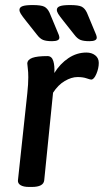

<svg xmlns="http://www.w3.org/2000/svg" viewBox="-20 -738 411 760"><path d="M51 -24 88 -368Q92 -405 92 -432Q92 -453 90 -467.5Q88 -482 88 -487Q89 -502 108 -509Q127 -516 168 -516Q185 -516 191 -496.5Q197 -477 195 -449Q218 -486 251 -508Q284 -530 322 -530Q343 -530 357 -519Q371 -508 371 -489Q371 -468 361.5 -445.5Q352 -423 341 -423Q337 -423 322.5 -428Q308 -433 287 -433Q263 -433 236.5 -417.5Q210 -402 190 -371L155 -24Q152 2 106 2H95Q73 2 61.5 -5Q50 -12 51 -24ZM126 -601 84 -654Q68 -674 62.5 -683Q57 -692 57 -699Q57 -709 69 -713.5Q81 -718 109 -718Q143 -718 155.5 -711.5Q168 -705 176 -688L206 -616Q215 -597 215 -589Q215 -575 186 -575Q163 -575 150.5 -580Q138 -585 126 -601ZM274 -601 232 -654Q216 -674 210.5 -683Q205 -692 205 -699Q205 -709 217 -713.5Q229 -718 257 -718Q291 -718 303.5 -711.5Q316 -705 324 -688L354 -616Q363 -597 363 -589Q363 -575 334 -575Q311 -575 298.5 -580Q286 -585 274 -601Z"/></svg>

Font: Asap-MediumItalic
Style: Italic
Weight: 500
Italic angle: -6°
Designer: Pablo Cosgaya
Foundry: Omnibus-Type
Version: Version 2.000; ttfautohint (v1.8)